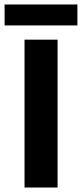

<svg xmlns="http://www.w3.org/2000/svg" viewBox="-62 -837 365 857"><path d="M-41.5 -723.5V-817H283.5V-723.5ZM47.5 -660H195V0H47.5Z"/></svg>

Font: League Spartan
Style: Bold
Weight: 700
Foundry: The League of Moveable Type
Version: Version 2.002